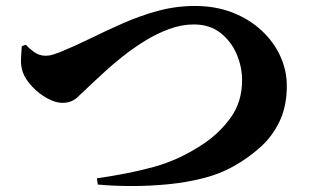

<svg xmlns="http://www.w3.org/2000/svg" viewBox="-20 -660 1040 644"><path d="M67 -510Q75 -500 93 -486.5Q111 -473 133 -473Q139 -473 145.5 -474Q152 -475 161 -478Q170 -481 181 -485Q230 -505 283 -531Q336 -557 392.5 -582Q449 -607 509.5 -623.5Q570 -640 634 -640Q703 -640 759.5 -618Q816 -596 857 -558Q898 -520 920 -472Q942 -424 942 -372Q942 -304 918 -253.5Q894 -203 853.5 -166.5Q813 -130 763 -102Q719 -77 662.5 -62.5Q606 -48 544.5 -42Q483 -36 422.5 -36Q362 -36 308 -41L305 -62Q412 -77 497 -100.5Q582 -124 660 -176Q715 -212 753.5 -265Q792 -318 792 -391Q792 -436 773.5 -479Q755 -522 719 -550Q683 -578 630 -578Q589 -578 547 -562.5Q505 -547 465.5 -522.5Q426 -498 392 -471Q358 -444 332.5 -420.5Q307 -397 293 -384Q260 -353 240 -334Q220 -315 189 -315Q166 -315 138 -330.5Q110 -346 87.5 -370Q65 -394 56 -419Q49 -441 50.5 -464Q52 -487 53 -505Z"/></svg>

Font: Early Summer Mincho Heavy
Style: Regular
Weight: 900
Designer: GuiWonder
Version: Version 1.002